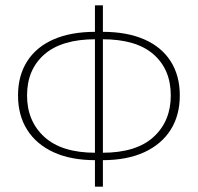

<svg xmlns="http://www.w3.org/2000/svg" viewBox="-20 -692 746 724"><path d="M340 -88Q247 -88 182 -118Q117 -148 82.5 -202.5Q48 -257 48 -332Q48 -407 82.5 -461Q117 -515 182 -543.5Q247 -572 340 -572H366Q459 -572 524 -543.5Q589 -515 623.5 -461Q658 -407 658 -332Q658 -257 623.5 -202.5Q589 -148 524 -118Q459 -88 366 -88ZM340 -116H366Q494 -116 559 -175.5Q624 -235 624 -332Q624 -430 559 -487Q494 -544 366 -544H340Q213 -544 147.5 -487Q82 -430 82 -332Q82 -235 147.5 -175.5Q213 -116 340 -116ZM338 12V-672H368V12Z"/></svg>

Font: Source Sans Variable
Style: Regular
Weight: 200
Designer: Paul D. Hunt
Foundry: Adobe Systems Incorporated
Version: Version 3.006;hotconv 1.0.111;makeotfexe 2.5.65597